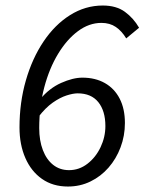

<svg xmlns="http://www.w3.org/2000/svg" viewBox="-20 -670 528 702"><path d="M228.2 12Q173.4 12 133.7 -15.7Q94 -43.5 72.7 -92.3Q51.3 -141.2 51.3 -204.1Q51.3 -295.6 74.6 -376.1Q97.8 -456.6 139.2 -518.2Q180.5 -579.8 236.2 -614.8Q291.9 -649.8 355.8 -649.8Q405.3 -649.8 436.8 -626.7Q468.3 -603.6 488.5 -568.6L441.5 -529.6Q425.3 -556.5 403.5 -571.4Q381.6 -586.3 350.8 -586.3Q305.7 -586.3 265.1 -556.1Q224.5 -526 192.5 -473.3Q160.4 -420.5 141.9 -350.9Q123.4 -281.3 123.4 -201.6Q123.4 -156.1 136.7 -121.3Q149.9 -86.6 174.4 -67.2Q198.9 -47.9 232.4 -47.9Q269.5 -47.9 299.8 -71.3Q330.1 -94.7 347.7 -131.8Q365.3 -168.9 365.3 -209Q365.3 -264.5 339.4 -296.6Q313.5 -328.7 263.8 -328.7Q247.6 -328.7 223.6 -321.1Q199.7 -313.5 172.9 -294.8Q146.2 -276 120 -241.9L126.7 -307.1Q160.3 -347.5 203.5 -366.8Q246.8 -386.1 281.2 -386.1Q328.4 -386.1 363.4 -366.3Q398.5 -346.4 417.6 -309.3Q436.7 -272.1 436.7 -220.1Q436.7 -173.5 420.8 -131.4Q405 -89.3 376.8 -57.1Q348.7 -24.9 310.8 -6.5Q272.9 12 228.2 12Z"/></svg>

Font: Source Sans 3 VF
Style: Italic
Weight: 200
Italic angle: -11°
Designer: Paul D. Hunt
Foundry: Adobe Systems Incorporated
Version: Version 3.042;hotconv 1.0.118;makeotfexe 2.5.65603